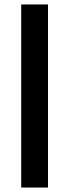

<svg xmlns="http://www.w3.org/2000/svg" viewBox="-20 -740 310 860"><path d="M75 100V-720H195V100Z"/></svg>

Font: DM Sans 9pt SemiBold
Style: Regular
Weight: 600
Version: Version 4.004;gftools[0.9.30]